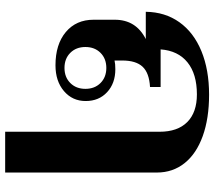

<svg xmlns="http://www.w3.org/2000/svg" viewBox="-62 -548 810 725"><g transform="rotate(90 342.5 -185.0)"><path d="M477 -383Q477 -451 440.5 -487.5Q404 -524 336 -524Q259 -524 215 -488.5Q171 -453 166 -387H308V-347Q255 -344 231.5 -319Q208 -294 208 -242V-213Q220 -216 241 -216Q294 -216 327.5 -185Q361 -154 361 -104Q361 -54 323.5 -22Q286 10 226 10Q147 10 100.5 -29Q54 -68 54 -134V-214Q54 -294 127 -331H24Q25 -404 63.5 -458Q102 -512 172.5 -541Q243 -570 337 -570Q427 -570 493.5 -546Q560 -522 595.5 -477.5Q631 -433 631 -373V200H477ZM315 -103Q315 -138 293 -160Q271 -182 236 -182Q201 -182 179 -160Q157 -138 157 -103Q157 -68 179 -46Q201 -24 236 -24Q271 -24 293 -46Q315 -68 315 -103Z"/></g></svg>

Font: Fahkwang
Style: Bold
Weight: 700
Designer: Suppakit Chalermlarp | Katatrad Co.,Ltd.
Foundry: Cadson Demak Co.,Ltd.
Version: Version 1.000; ttfautohint (v1.6)